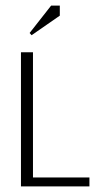

<svg xmlns="http://www.w3.org/2000/svg" viewBox="-20 -667 360 687"><path d="M93 -541 86 -549 163 -647H194V-611ZM55 0V-480H98V-32H300V0Z"/></svg>

Font: Glametrix
Style: Light
Weight: 300
Designer: gluk
Foundry: gluk
Version: Version 0.40